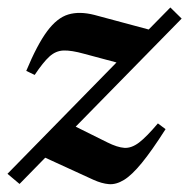

<svg xmlns="http://www.w3.org/2000/svg" viewBox="-30 -470 494 501"><path d="M-10.5 -16.5 274 -307 190 -329.5Q156 -339 135.8 -338.2Q115.5 -337.5 99 -322.5Q82.5 -307.5 60.5 -274.5L38.5 -285Q67 -353.5 93 -388.5Q119 -423.5 148.2 -432.2Q177.5 -441 216.5 -431L358 -393L414.5 -450.5L444 -421.5L167.5 -139.5L250 -98.5Q276 -85.5 294.5 -84.2Q313 -83 332.8 -98Q352.5 -113 382 -148L402 -133Q366 -76.5 340 -44.8Q314 -13 293.5 -0.5Q273 12 254.2 10.5Q235.5 9 213.5 -1L88 -58.5L21 10Z"/></svg>

Font: Newsreader 16pt SemiBold
Style: Italic
Weight: 600
Italic angle: -17°
Designer: Hugues Gentile
Foundry: Production Type
Version: Version 1.003; ttfautohint (v1.8.3)